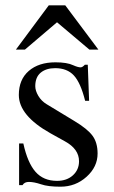

<svg xmlns="http://www.w3.org/2000/svg" viewBox="-20 -694 429 724"><path d="M351 -507H317L195 -610L74 -507H40L164 -674H226ZM156 -301 260 -238Q310 -208 329 -182Q348 -156 348 -115Q348 -65 306.5 -27.5Q265 10 208 10Q161 10 135 1Q108 -8 89 -8Q72 -8 65 4H52V-153H68Q84 -80 114 -46Q144 -12 195 -12Q232 -12 255 -33Q278 -54 278 -86Q278 -132 225 -161L171 -191Q51 -258 51 -336Q51 -394 88.5 -426.5Q126 -459 189 -459Q233 -459 256 -448Q274 -440 284 -440Q291 -440 300 -450H311L316 -314H301Q284 -382 258.5 -409.5Q233 -437 188 -437Q154 -437 133.5 -420Q113 -403 113 -369Q113 -352 124.5 -332.5Q136 -313 156 -301Z"/></svg>

Font: STIX Math
Style: Regular
Weight: 400
Designer: MicroPress Inc., with final additions and corrections provided by Coen Hoffman, Elsevier (retired)
Version: Version 1.1.1